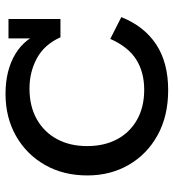

<svg xmlns="http://www.w3.org/2000/svg" viewBox="14 -648 644 713"><g transform="rotate(-90 336.5 -292.0)"><path d="M358 10Q262 10 191 -29Q120 -68 80.5 -136Q41 -204 41 -290Q41 -379 80 -447.5Q119 -516 187.5 -555Q256 -594 344 -594Q431 -594 492 -557.5Q553 -521 577 -447L550 -464V-583H622V-390H554Q527 -450 476 -477.5Q425 -505 364 -505Q298 -505 250 -478Q202 -451 176 -403Q150 -355 150 -291Q150 -227 175.5 -179.5Q201 -132 248 -105.5Q295 -79 359 -79Q425 -79 472 -109Q519 -139 548 -205L629 -164Q595 -79 527.5 -34.5Q460 10 358 10Z"/></g></svg>

Font: Rokkitt SemiBold Medium
Style: Regular
Weight: 500
Version: Version 3.103